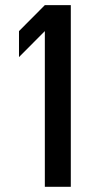

<svg xmlns="http://www.w3.org/2000/svg" viewBox="-20 -720 408 740"><path d="M152.8 -700.2H252.9V0H152.8V-600.1L53.2 -500V-600.1Z"/></svg>

Font: OSP-DIN
Style: DIN
Weight: 500
Width: 3
Version: Version 001.000